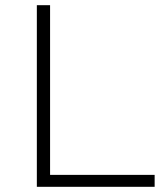

<svg xmlns="http://www.w3.org/2000/svg" viewBox="-20 -720 625 740"><path d="M122 -700H173V-46H576V0H122Z"/></svg>

Font: Idrija Light
Style: Regular
Weight: 300
Designer: Julieta Ulanovsky
Foundry: Julieta Ulanovsky
Version: Version 7.200